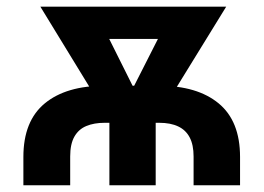

<svg xmlns="http://www.w3.org/2000/svg" viewBox="-20 -549 781 569"><path d="M49.3 0V-84Q49.3 -190.4 112.8 -242.7Q176.3 -294.9 290 -294.9H451.7Q564.5 -294.9 627.9 -242.7Q691.4 -190.4 691.4 -84V0H553.7V-85.4Q553.7 -119.6 542.2 -141.6Q530.8 -163.6 508.1 -174.3Q485.4 -185.1 451.7 -185.1H290Q258.8 -185.1 235.8 -175.5Q212.9 -166 200.4 -144Q188 -122.1 188 -85.4V0ZM304.2 0V-246.6H441.4V0ZM307.1 -189.9 99.6 -529.3H255.9L401.9 -236.8L389.2 -189.9ZM360.4 -189.9 349.6 -239.7 496.6 -529.3H650.4L441.4 -189.9ZM193.8 -433.6V-529.3H572.3V-433.6Z"/></svg>

Font: Inter 24pt
Style: Bold
Weight: 700
Designer: Rasmus Andersson
Foundry: rsms
Version: Version 4.001;git-66647c0bb